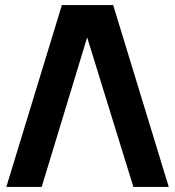

<svg xmlns="http://www.w3.org/2000/svg" viewBox="-20 -740 693 760"><path d="M428 -720H225L5 0H145L325 -592L508 0H648Z"/></svg>

Font: Manrope ExtraBold
Style: Regular
Weight: 800
Designer: Mikhail Sharanda
Foundry: Mikhail Sharanda
Version: Version 4.505